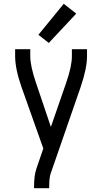

<svg xmlns="http://www.w3.org/2000/svg" viewBox="-20 -790 540 1015"><path d="M160 205V198Q160 138 172 103L209 -5L94 -329Q60 -426 60 -493V-530H140V-493Q140 -441 170 -353L249 -119L330 -353Q360 -439 360 -493V-530H440V-493Q440 -428 406 -329L248 127Q240 149 240 198V205ZM238 -563 183 -606 317 -770 383 -718Z"/></svg>

Font: Iosevka SS08
Style: Regular
Weight: 400
Monospace: yes
Designer: Belleve Invis
Foundry: Belleve Invis
Version: 2.1.0; ttfautohint (v1.8.2)